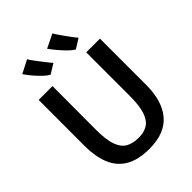

<svg xmlns="http://www.w3.org/2000/svg" viewBox="-275 -1130 1276 1276"><g transform="rotate(-45 363.0 -491.5)"><path d="M366.5 8Q261 8 196.8 -30.5Q132.5 -69 103.8 -140.5Q75 -212 75 -311L75.5 -743H205.5L204.5 -333.5Q204.5 -238 223.5 -186.2Q242.5 -134.5 279.2 -114.5Q316 -94.5 369 -94.5Q417.5 -94.5 451.8 -115Q486 -135.5 504.2 -187.2Q522.5 -239 522.5 -333.5V-743H651.5V-309Q651.5 -157 581.5 -74.5Q511.5 8 366.5 8ZM487 -805Q469 -815.5 446.2 -837.5Q423.5 -859.5 399.5 -887.8Q375.5 -916 355.5 -943.5L452.5 -991Q454.5 -986.5 464.5 -971.2Q474.5 -956 488.8 -936Q503 -916 517.2 -896.5Q531.5 -877 542 -863.5Q552.5 -850 555.5 -847.5ZM250 -805Q231 -815.5 207.5 -837.5Q184 -859.5 160.8 -887Q137.5 -914.5 119.5 -941L212 -988.5Q214 -984 224.2 -969.2Q234.5 -954.5 249.5 -935Q264.5 -915.5 279.5 -896.2Q294.5 -877 305.2 -863.5Q316 -850 319 -847.5Z"/></g></svg>

Font: Merriweather Sans Medium
Style: Regular
Weight: 500
Designer: Eben Sorkin
Foundry: Eben Sorkin
Version: Version 2.001